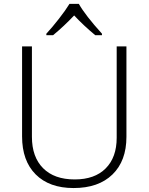

<svg xmlns="http://www.w3.org/2000/svg" viewBox="-20 -951 759 981"><path d="M626 -713.9V-252Q626 -128.9 554.7 -59.6Q483.4 9.8 356 9.8Q231.9 9.8 162.4 -59.8Q92.8 -129.4 92.8 -253.9V-713.9H143.1V-252Q143.1 -148.9 200.2 -91.6Q257.3 -34.2 361.8 -34.2Q463.9 -34.2 520 -90.6Q576.2 -147 576.2 -247.1V-713.9ZM216.8 -778.8Q247.1 -811.5 281 -855Q314.9 -898.4 335 -931.2H382.8Q416 -872.6 501 -778.8V-771H466.8Q407.2 -820.3 358.9 -872.1Q306.2 -816.4 251 -771H216.8Z"/></svg>

Font: CAA NEO Sans Light
Style: Regular
Weight: 300
Version: Version 1.10